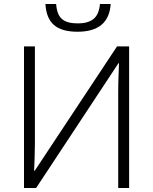

<svg xmlns="http://www.w3.org/2000/svg" viewBox="-20 -948 771 968"><path d="M538 -928Q529 -788 371 -788Q291 -788 252 -822Q213 -856 209 -928H263Q267 -874 292.5 -852Q318 -830 372 -830Q423 -830 451 -852Q479 -874 484 -928ZM101 -714H156V-229Q156 -191 154.5 -151.5Q153 -112 152 -87H155L570 -714H631V0H576V-478Q576 -521 577.5 -562.5Q579 -604 580 -629H577L162 0H101Z"/></svg>

Font: Noto Sans Light
Style: Regular
Weight: 300
Designer: Monotype Design Team
Foundry: Monotype Imaging Inc.
Version: Version 2.007